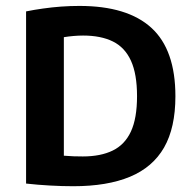

<svg xmlns="http://www.w3.org/2000/svg" viewBox="-20 -622 652 648"><path d="M227.5 6.5Q189.5 6.5 148.8 4.2Q108 2 68 -2.5V-583.5Q95 -589 125.2 -593.2Q155.5 -597.5 186.5 -599.8Q217.5 -602 248 -602Q410 -602 491 -528Q572 -454 572 -297Q572 -191 533.8 -124.2Q495.5 -57.5 418.8 -25.5Q342 6.5 227.5 6.5ZM259.5 -94Q319.5 -94 360.2 -113.8Q401 -133.5 421.8 -178Q442.5 -222.5 442.5 -297.5Q442.5 -372 422 -417Q401.5 -462 361 -482Q320.5 -502 260.5 -502Q244.5 -502 227.5 -500.5Q210.5 -499 195.5 -496.5V-96.5Q213 -95 228.5 -94.5Q244 -94 259.5 -94Z"/></svg>

Font: Encode Sans SC SemiCondensed SemiBold
Style: Regular
Weight: 600
Width: 4
Designer: Multiple Designers
Foundry: Impallari Type
Version: Version 3.002